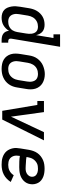

<svg xmlns="http://www.w3.org/2000/svg" viewBox="808 -1584 783 2440"><g transform="rotate(90 1200.0 -363.5)"><path d="M204 8Q175 8 149.5 0Q124 -8 105 -26Q86 -44 76 -69Q66 -94 62 -120.5Q58 -147 59.5 -175Q61 -203 66 -231L84 -341Q88 -366 96 -391Q104 -416 117.5 -439Q131 -462 150.5 -481.5Q170 -501 193.5 -514Q217 -527 242.5 -532.5Q268 -538 294 -538Q319 -538 342 -531.5Q365 -525 382.5 -510Q400 -495 410.5 -474Q421 -453 426 -430L463 -651H416V-735H574L471 -116Q470 -108 471 -100Q472 -92 476.5 -86.5Q481 -81 488.5 -78.5Q496 -76 504 -76H522V8H490Q468 8 446.5 3.5Q425 -1 408 -13.5Q391 -26 381.5 -45.5Q372 -65 372 -86Q358 -64 339.5 -45.5Q321 -27 299 -14.5Q277 -2 252.5 3Q228 8 204 8ZM255 -76Q271 -76 286.5 -79Q302 -82 316.5 -89Q331 -96 344 -107Q357 -118 365.5 -132Q374 -146 379 -161Q384 -176 387 -192L405 -302Q408 -320 409 -337.5Q410 -355 408 -372Q406 -389 399.5 -405Q393 -421 381 -432.5Q369 -444 352.5 -449Q336 -454 318 -454Q301 -454 284.5 -450.5Q268 -447 252.5 -439Q237 -431 223.5 -418.5Q210 -406 201 -391Q192 -376 186.5 -360Q181 -344 178 -327L160 -217Q157 -200 156.5 -182.5Q156 -165 159.5 -149Q163 -133 171 -118.5Q179 -104 192 -94Q205 -84 221.5 -80Q238 -76 255 -76Q255 -76 255 -76Q255 -76 255 -76Z M854 8Q823 8 793 2Q763 -4 737.5 -19Q712 -34 694.5 -57.5Q677 -81 668.5 -109.5Q660 -138 660.5 -169Q661 -200 666 -231L684 -341Q688 -368 697.5 -395Q707 -422 724 -445.5Q741 -469 764 -488Q787 -507 813.5 -518Q840 -529 867 -535Q894 -541 922 -541Q953 -541 982.5 -533.5Q1012 -526 1037 -511Q1062 -496 1080 -472.5Q1098 -449 1106.5 -420.5Q1115 -392 1115 -361Q1115 -330 1109 -299L1091 -189Q1087 -162 1077.5 -135.5Q1068 -109 1051.5 -85Q1035 -61 1012 -42.5Q989 -24 962.5 -12.5Q936 -1 908.5 3.5Q881 8 854 8ZM855 -76Q872 -76 889 -79Q906 -82 922 -90Q938 -98 951 -110.5Q964 -123 973.5 -138Q983 -153 988.5 -169.5Q994 -186 997 -203L1015 -313Q1018 -330 1018.5 -347.5Q1019 -365 1015.5 -381.5Q1012 -398 1004 -412.5Q996 -427 982.5 -436.5Q969 -446 952 -450Q935 -454 918 -454Q901 -454 884.5 -450.5Q868 -447 852 -439Q836 -431 823 -418.5Q810 -406 801 -391Q792 -376 786.5 -360Q781 -344 778 -327L760 -217Q757 -200 756.5 -182.5Q756 -165 759.5 -149Q763 -133 771 -118.5Q779 -104 792 -94Q805 -84 821.5 -80Q838 -76 855 -76Q855 -76 855 -76Q855 -76 855 -76Z M1388 0 1313 -446H1263V-530H1404L1453 -177Q1456 -160 1458 -143.5Q1460 -127 1462 -111Q1469 -127 1477 -143.5Q1485 -160 1493 -177L1659 -530H1763L1499 0Z M2074 8Q2050 8 2026 5.5Q2002 3 1979.5 -4.5Q1957 -12 1937.5 -24Q1918 -36 1903 -53Q1888 -70 1878.5 -91Q1869 -112 1864 -135Q1859 -158 1860.5 -182.5Q1862 -207 1866 -231L1884 -341Q1889 -368 1898.5 -395Q1908 -422 1924.5 -446Q1941 -470 1964.5 -488.5Q1988 -507 2014.5 -518.5Q2041 -530 2069 -534Q2097 -538 2124 -538Q2151 -538 2177.5 -534Q2204 -530 2227.5 -520.5Q2251 -511 2271 -495Q2291 -479 2303 -456.5Q2315 -434 2319.5 -407.5Q2324 -381 2319 -355Q2316 -332 2305 -310.5Q2294 -289 2276.5 -272Q2259 -255 2238 -243.5Q2217 -232 2194 -226Q2171 -220 2148.5 -218Q2126 -216 2103 -216Q2068 -216 2032 -217Q1996 -218 1961 -224L1960 -217Q1957 -199 1957 -180Q1957 -161 1962.5 -144.5Q1968 -128 1978.5 -114Q1989 -100 2004 -91.5Q2019 -83 2037 -79.5Q2055 -76 2074 -76Q2093 -76 2111.5 -79.5Q2130 -83 2148 -92Q2166 -101 2181 -115Q2196 -129 2206 -146L2292 -108Q2274 -80 2250 -57Q2226 -34 2196.5 -19Q2167 -4 2136 2Q2105 8 2074 8ZM2118 -297Q2129 -297 2140.5 -298Q2152 -299 2163 -302.5Q2174 -306 2184.5 -312Q2195 -318 2203.5 -326.5Q2212 -335 2217.5 -345.5Q2223 -356 2225 -368Q2227 -381 2224.5 -394Q2222 -407 2215 -417.5Q2208 -428 2197.5 -435Q2187 -442 2175 -446.5Q2163 -451 2150 -452.5Q2137 -454 2124 -454Q2107 -454 2089.5 -451.5Q2072 -449 2056 -441Q2040 -433 2026 -420.5Q2012 -408 2002 -393Q1992 -378 1986.5 -361Q1981 -344 1978 -327L1975 -308Q1993 -304 2010.5 -303Q2028 -302 2046 -301Q2064 -300 2082 -298.5Q2100 -297 2118 -297Z"/></g></svg>

Font: Iosevka Slab Medium Extended
Style: Italic
Weight: 500
Width: 7
Italic angle: -9°
Monospace: yes
Designer: Belleve Invis
Foundry: Belleve Invis
Version: Version 11.1.0; ttfautohint (v1.8.3)